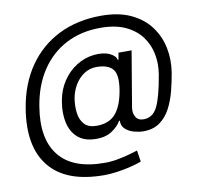

<svg xmlns="http://www.w3.org/2000/svg" viewBox="-94 -798 1123 1087"><g transform="rotate(-10 468.0 -254.0)"><path d="M556.8 -700.3Q656.6 -700.3 726.2 -667.8Q795.8 -635.3 837.2 -580.1Q878.6 -524.9 892.6 -456Q906.6 -387.1 894.9 -313.9Q886.4 -262.4 872.7 -209.5Q859 -156.6 835.6 -112.4Q812.1 -68.2 774.5 -41.2Q736.9 -14.2 680.4 -14.2Q655.5 -14.2 626.8 -22Q598 -29.8 577.8 -47.9Q557.5 -66.1 558.2 -96.6H554Q536.9 -65.7 499.1 -41Q461.3 -16.3 400.6 -18.5Q339.5 -20.6 303.3 -53.1Q267 -85.6 255 -139.7Q242.9 -193.9 254.3 -261.4Q264.9 -325.3 297.6 -374.5Q330.3 -423.7 377.5 -453.3Q424.7 -483 478.7 -488.6Q533 -494 568.2 -477.5Q603.3 -460.9 606.5 -437.5H610.8L617.9 -477.3H693.2L639.2 -156.2Q634.9 -126.4 648.1 -103.7Q661.2 -81 693.2 -81Q747.5 -81 774.1 -137.4Q800.8 -193.9 821 -315.3Q831.3 -375 820.5 -431.8Q809.7 -488.6 775.9 -534.1Q742.2 -579.5 684.1 -606.5Q626.1 -633.5 541.2 -633.5Q429.7 -633.5 342.5 -588.1Q255.3 -542.6 199 -457.7Q142.8 -372.9 123.6 -254.3Q93.8 -73.2 172.4 25.2Q251.1 123.6 433.2 123.6Q472.3 123.6 511.4 116.1Q550.4 108.7 581 99.8Q611.5 90.9 625 86.6L634.9 152Q610.8 161.2 573.9 170.5Q536.9 179.7 496.1 185.7Q455.3 191.8 419 191.8Q201.7 191.8 106 74.9Q10.3 -41.9 45.5 -257.1Q68.2 -395.6 137.1 -494.9Q206 -594.1 312.9 -647.2Q419.7 -700.3 556.8 -700.3ZM481.5 -419Q441.1 -419 409.1 -397.9Q377.1 -376.8 356.2 -341.8Q335.2 -306.8 328.1 -265.6Q321 -220.2 326.5 -180.2Q332 -140.3 355.3 -115.6Q378.6 -90.9 424.7 -90.9Q496.1 -90.9 533.9 -134.1Q571.7 -177.2 586.6 -265.6Q601.6 -355.1 573.5 -387.1Q545.5 -419 481.5 -419Z"/></g></svg>

Font: Inter UI
Style: Italic
Weight: 400
Italic angle: -9.39999°
Designer: Rasmus Andersson
Foundry: rsms
Version: 3.2;8d6f07862